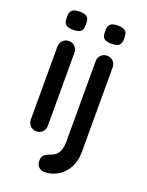

<svg xmlns="http://www.w3.org/2000/svg" viewBox="-165 -783 809 1060"><g transform="rotate(20 239.5 -253.5)"><path d="M164 -51Q164 -29 150 -14.5Q136 0 114 0Q93 0 78.5 -14.5Q64 -29 64 -51V-479Q64 -501 78.5 -515.5Q93 -530 114 -530Q136 -530 150 -515.5Q164 -501 164 -479ZM113 -596Q84 -596 71 -606.5Q58 -617 58 -642V-658Q58 -683 72 -693Q86 -703 114 -703Q144 -703 157 -692.5Q170 -682 170 -658V-642Q170 -616 156.5 -606Q143 -596 113 -596ZM390 22Q390 76 368 115Q346 154 310 175Q274 196 233 196Q212 196 199 182.5Q186 169 186 150V141Q186 123 198.5 112Q211 101 229 95Q252 88 265.5 74.5Q279 61 284.5 40.5Q290 20 290 -4V-476Q290 -497 304 -511.5Q318 -526 340 -526Q362 -526 376 -511.5Q390 -497 390 -476ZM338 -596Q309 -596 296 -606.5Q283 -617 283 -642V-658Q283 -683 297 -693Q311 -703 339 -703Q369 -703 382 -692.5Q395 -682 395 -658V-642Q395 -616 381.5 -606Q368 -596 338 -596Z"/></g></svg>

Font: Quicksand SemiBold
Style: Regular
Weight: 600
Designer: Andrew Paglinawan
Foundry: Andrew Paglinawan
Version: Version 3.004